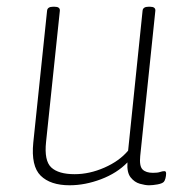

<svg xmlns="http://www.w3.org/2000/svg" viewBox="-20 -545 560 571"><path d="M187 6Q130 6 101 -22.5Q72 -51 79 -121L120 -513Q121 -525 138 -525H142Q159 -525 158 -513L117 -123Q111 -67 132.5 -47Q154 -27 202 -27Q246 -27 290.5 -46.5Q335 -66 361 -97L404 -513Q405 -525 422 -525H426Q443 -525 442 -513L397 -81Q394 -51 404 -41Q414 -31 435 -31Q449 -31 456 -33.5Q463 -36 469 -36Q474 -36 474 -29Q474 -22 472 -14.5Q470 -7 467 -4Q462 1 448 3.5Q434 6 423 6Q412 6 396 1.5Q380 -3 368.5 -17.5Q357 -32 359 -62Q328 -30 280.5 -12Q233 6 187 6Z"/></svg>

Font: Asap Semi Condensed Semi Condensed Thin
Style: Italic
Weight: 100
Width: 4
Italic angle: -6°
Designer: Pablo Cosgaya
Foundry: Omnibus-Type
Version: Version 3.001; ttfautohint (v1.8.4.7-5d5b)